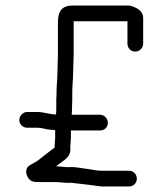

<svg xmlns="http://www.w3.org/2000/svg" viewBox="-20 -661 589 696"><path d="M78 -198H116C126 -198 144 -194 152 -192C157 -191 164 -191 171 -190C174 -190 177 -190 180 -189V-161C180 -152 178 -141 178 -132V-126L162 -114C151 -106 130 -89 121 -82C116 -77 96 -67 90 -63C73 -55 71 -35 81 -18C91 -2 101 -1 126 -1H180C197 -1 213 2 230 2C237 1 243 2 250 3C283 7 315 10 348 15H448C463 15 476 3 476 -13C476 -29 464 -42 448 -42H351C333 -42 320 -45 301 -48L280 -51C263 -53 248 -57 228 -55C212 -55 199 -58 183 -58C193 -65 205 -75 215 -82C228 -92 235 -104 235 -118V-132C235 -141 237 -152 237 -161V-188H343C359 -188 371 -200 371 -216C371 -231 358 -245 343 -245H240C241 -255 241 -264 241 -271C241 -280 242 -290 242 -300V-330C242 -349 245 -375 245 -395C245 -416 247 -440 247 -463V-584H442V-503C442 -487 454 -474 470 -474C486 -474 499 -487 499 -503V-595C499 -612 490 -624 472 -633C461 -638 452 -641 443 -641H244C204 -641 190 -620 190 -580V-463C190 -440 188 -417 188 -394C188 -375 185 -349 185 -331C185 -321 185 -311 184 -301V-271C184 -264 184 -255 183 -246C161 -246 139 -255 116 -255H78C63 -255 50 -241 50 -226C50 -210 63 -198 78 -198Z"/></svg>

Font: Electronic
Style: Regular
Weight: 400
Version: Version 1.011